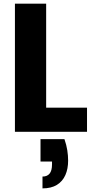

<svg xmlns="http://www.w3.org/2000/svg" viewBox="-20 -722 519 1052"><path d="M202 40.2H333Q344.2 71.9 348.7 101.4Q353.3 130.9 353.3 158.2Q353.3 202.9 338.2 237.2Q323 271.6 292 290.9Q260.9 310.2 212.8 310.2V245.4Q238.8 245.4 251.9 229Q265 212.7 265 178.8V163.1H202ZM61.8 -701.9H232.9V-132.2H456.8V0H61.8Z"/></svg>

Font: Poppins Variable
Style: Regular
Weight: 100
Designer: Jonny Pinhorn
Foundry: Indian Type Foundry
Version: Version 6.000